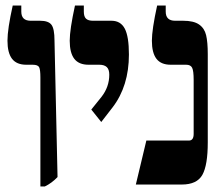

<svg xmlns="http://www.w3.org/2000/svg" viewBox="-20 -667 798 694"><path d="M126 -387Q126 -415 121.5 -424Q117 -433 98 -433H75Q40 -433 23.5 -454.5Q7 -476 7 -520Q7 -562 26 -647H57V-625Q57 -592 91 -592H125Q155 -592 166 -577.5Q177 -563 177 -520L188 -27Q167 -5 142 7H126Z M310 -271 347 -317Q375 -353 375 -397Q375 -416 366 -424.5Q357 -433 339 -433H300Q265 -433 248.5 -454.5Q232 -476 232 -520Q232 -560 251 -647H283V-625Q283 -607 291 -599.5Q299 -592 316 -592H383Q416 -592 431 -563.5Q446 -535 446 -470Q446 -356 387 -279L346 -226Z M509 -159H663Q680 -159 680 -183V-378Q680 -411 674.5 -422Q669 -433 653 -433H597Q562 -433 545.5 -454.5Q529 -476 529 -520Q529 -560 548 -647H579V-625Q579 -592 613 -592H642Q680 -592 699.5 -578.5Q719 -565 725 -540Q731 -515 731 -471V-152Q731 -70 711.5 -35Q692 0 637 0H471Z"/></svg>

Font: Noto Serif Hebrew CondExtraBold
Style: Regular
Weight: 800
Width: 3
Designer: Monotype Design Team
Foundry: Monotype Imaging Inc.
Version: Version 1.000